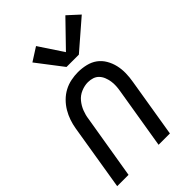

<svg xmlns="http://www.w3.org/2000/svg" viewBox="-230 -851 935 935"><g transform="rotate(-45 237.5 -383.5)"><path d="M0 0 56 -342Q60 -366 68 -389.5Q76 -413 89 -435Q102 -457 120.5 -475.5Q139 -494 161.5 -506Q184 -518 209 -523Q234 -528 257 -528Q285 -528 312 -521.5Q339 -515 359.5 -500Q380 -485 393.5 -462Q407 -439 413 -413Q419 -387 418.5 -359.5Q418 -332 413 -304L363 0H285L337 -315Q340 -332 341 -348.5Q342 -365 339.5 -381Q337 -397 331 -412Q325 -427 314.5 -438Q304 -449 289 -454Q274 -459 257 -459Q234 -459 210 -449Q186 -439 170 -419.5Q154 -400 145 -377Q136 -354 133 -331L78 0ZM236 -585 134 -718 203 -762 285 -638 410 -767 469 -713 321 -585Z"/></g></svg>

Font: Iosevka QP
Style: Italic
Weight: 400
Italic angle: -9°
Designer: Belleve Invis
Foundry: Belleve Invis
Version: Version 20.0.0; ttfautohint (v1.8.4)